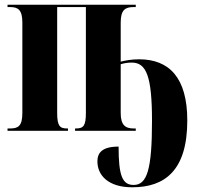

<svg xmlns="http://www.w3.org/2000/svg" viewBox="-20 -556 844 816"><path d="M542 240C680 240 776 169 776 -44C776 -226 699 -304 571 -304C539 -304 513 -299 493 -294V-460C493 -514 512 -526 548 -526H557V-536H12V-526H23C57 -526 75 -514 75 -460V-76C75 -21 58 -10 23 -10H12V0H269V-10H265C234 -10 223 -21 223 -76V-526H345V-76C345 -22 335 -10 303 -10H299V0H557V-10H548C512 -10 493 -25 493 -76V-283C507 -287 520 -290 540 -290C602 -290 626 -232 626 -42C626 165 605 230 548 230C500 230 484 191 484 67C412 67 394 95 394 130C394 189 440 240 542 240Z"/></svg>

Font: Noto Serif Display Condensed Extra
Style: Regular
Weight: 800
Width: 3
Designer: Monotype Design Team
Foundry: Monotype Imaging Inc.
Version: Version 1.900